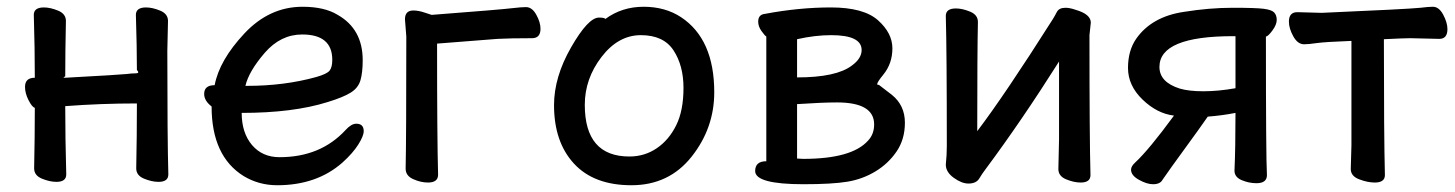

<svg xmlns="http://www.w3.org/2000/svg" viewBox="-20 -518 4305 568"><path d="M449 20Q429 20 406 10.5Q383 1 383 -20Q385 -116 385 -212Q278 -212 173 -204Q173 -109 176 -2Q176 20 147 20Q127 20 104 10.5Q81 1 81 -20Q83 -114 83 -199Q75 -201 64.5 -221.5Q54 -242 54 -261Q54 -288 83 -288Q83 -375 80 -474Q80 -496 110 -496Q129 -496 152 -486.5Q175 -477 175 -456Q173 -365 173 -292Q168 -290 168 -289Q168 -288 173 -288Q338 -297 354 -299Q370 -301 379.5 -301Q389 -301 389 -304Q389 -307 385 -311Q385 -378 382 -474Q382 -496 412 -496Q431 -496 454 -486.5Q477 -477 477 -456L475 -367Q475 -108 478 -2Q478 20 449 20Z M711 -264Q821 -264 915 -290Q947 -299 955 -309Q963 -319 963 -341Q963 -416 874 -416Q810 -416 763 -361.5Q716 -307 706 -264ZM800 30Q746 30 701 3Q606 -56 606 -203Q584 -220 584 -240Q584 -266 615 -266Q629 -340 703 -419Q777 -498 875 -498Q940 -498 979 -474Q1053 -432 1053 -340Q1053 -304 1046.5 -281Q1040 -258 1017.5 -244Q995 -230 949 -216Q847 -184 695 -184Q695 -125 725.5 -89Q756 -53 807 -53Q928 -53 1002 -133Q1019 -152 1034 -152Q1056 -152 1056 -130Q1056 -116 1040 -90.5Q1024 -65 993 -37Q917 30 800 30Z M1246 22Q1225 22 1202.5 12Q1180 2 1180 -19Q1182 -108 1182 -410L1178 -461Q1178 -487 1203 -487Q1218 -487 1237 -480.5Q1256 -474 1257 -474Q1466 -490 1497 -494Q1523 -497 1536 -497Q1554 -497 1566.5 -474.5Q1579 -452 1579 -433Q1579 -405 1554 -405Q1489 -405 1452 -403L1273 -389Q1273 -107 1276 -1Q1276 22 1246 22Z M1842 -55Q1887 -55 1923 -79.5Q1959 -104 1980.5 -147.5Q2002 -191 2002 -258Q2002 -324 1972.5 -369Q1943 -414 1876 -414Q1809 -414 1759.5 -349.5Q1710 -285 1710 -208Q1710 -55 1842 -55ZM1619 -207Q1619 -290 1669.5 -378Q1720 -466 1752 -466Q1768 -466 1771 -462Q1820 -498 1884 -498Q1948 -498 1995 -467Q2093 -402 2093 -245Q2093 -139 2026 -54.5Q1959 30 1848 30Q1737 30 1678 -34Q1619 -98 1619 -207Z M2356 -48Q2500 -48 2548 -102Q2566 -121 2566 -150Q2566 -215 2456 -215Q2413 -215 2338 -210V-49ZM2338 -289Q2454 -289 2500 -324Q2529 -345 2529 -370Q2529 -414 2439 -414Q2391 -414 2338 -402ZM2357 27Q2214 27 2214 -12Q2214 -41 2247 -41V-410Q2242 -413 2232.5 -426.5Q2223 -440 2223 -454Q2223 -475 2243 -477Q2344 -496 2438 -496Q2535 -496 2577.5 -458Q2620 -420 2620 -375Q2620 -330 2593 -297Q2575 -275 2575 -269Q2575 -267 2578 -267H2580L2619 -237Q2657 -206 2657 -155Q2657 -106 2632.5 -70Q2608 -34 2570 -11Q2532 12 2487 19.5Q2442 27 2357 27Z M2845 25Q2825 25 2801.5 8Q2778 -9 2778 -31Q2781 -59 2781 -86Q2781 -364 2778 -471Q2778 -493 2808 -493Q2827 -493 2850 -483.5Q2873 -474 2873 -453Q2871 -364 2871 -130Q2953 -238 3095 -462Q3100 -470 3106.5 -482.5Q3113 -495 3132 -495Q3145 -495 3162 -489Q3207 -476 3207 -451L3203 -414Q3203 -106 3206 0Q3206 22 3177 22Q3157 22 3134 12.5Q3111 3 3111 -18L3113 -106V-336Q3001 -159 2896 -18Q2886 -5 2877 10Q2868 25 2845 25Z M3540 -248Q3584 -248 3635 -257V-411H3628Q3410 -411 3410 -320Q3410 -275 3470 -256Q3497 -248 3540 -248ZM3391 27Q3373 27 3349.5 14Q3326 1 3326 -16Q3326 -26 3338 -37Q3379 -75 3453 -176Q3403 -182 3360 -223.5Q3317 -265 3317 -317Q3317 -368 3341 -403Q3387 -469 3483 -483Q3558 -495 3627 -495Q3695 -495 3718.5 -492Q3742 -489 3749.5 -481Q3757 -473 3757 -459Q3757 -445 3744 -427.5Q3731 -410 3725 -410Q3725 -51 3728 0Q3728 24 3697 24Q3675 24 3653.5 15Q3632 6 3632 -13Q3635 -79 3635 -184Q3594 -176 3553 -173Q3528 -137 3484.5 -77.5Q3441 -18 3419 14Q3412 27 3391 27Z M4047 22Q4026 22 4001 12.5Q3976 3 3976 -18L3978 -88V-397Q3899 -394 3875 -390.5Q3851 -387 3838 -387Q3819 -387 3806 -410.5Q3793 -434 3793 -454Q3793 -482 3818 -482L3890 -480Q4143 -491 4182 -495Q4206 -498 4219 -498Q4237 -498 4249.5 -474.5Q4262 -451 4262 -432Q4262 -403 4238 -403L4152 -405Q4135 -405 4074 -402Q4074 -115 4077 0Q4077 22 4047 22Z"/></svg>

Font: LXGW ZhenKai
Style: Regular
Weight: 400
Designer: LXGW / Fontworks Inc.
Foundry: LXGW / Fontworks Inc.
Version: Version 0.800;June 8, 2025